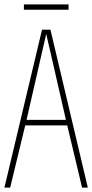

<svg xmlns="http://www.w3.org/2000/svg" viewBox="-20 -848 417 868"><path d="M351 0 284 -281H94L26 0H0L170 -714H208L377 0ZM208 -612Q204 -629 201 -642Q198 -655 195 -668Q192 -681 189 -695Q186 -681 183 -668.5Q180 -656 177 -642.5Q174 -629 170 -612L100 -306H278ZM290 -828V-804H88V-828Z"/></svg>

Font: Noto Sans Khmer ExtraCondensed Thin
Style: Regular
Weight: 250
Width: 2
Designer: Danh Hong and the Monotype Design Team
Foundry: Monotype Imaging Inc.
Version: Version 2.004